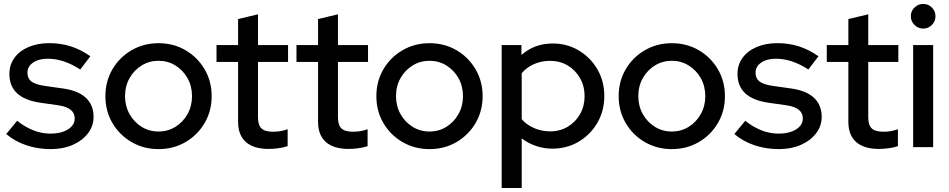

<svg xmlns="http://www.w3.org/2000/svg" viewBox="-20 -734 4735 958"><path d="M233.6 10Q167.8 10 110.5 -9.6Q53.2 -29.2 11.1 -65.3L65.5 -131.3Q105 -99.9 146.7 -83.6Q188.4 -67.3 231.2 -67.3Q285.3 -67.3 319 -88.3Q352.8 -109.3 352.8 -143.1Q352.8 -196.8 271.2 -208.6L178.9 -221.8Q102.8 -233.1 64.8 -269Q26.8 -304.9 26.8 -365Q26.8 -410.5 51.9 -445.2Q76.9 -479.8 121.9 -499.2Q166.9 -518.7 226.6 -518.7Q282.5 -518.7 333.1 -502.7Q383.8 -486.7 430.7 -453.2L380.5 -387.3Q297.5 -441 219.1 -441Q173.3 -441 145.1 -421.7Q116.9 -402.3 116.9 -371.2Q116.9 -342.5 136.6 -327.4Q156.2 -312.3 200.8 -305.8L293.1 -292.7Q369 -282.4 407.9 -246.5Q446.9 -210.5 446.9 -150.7Q446.9 -105 418.7 -68.5Q390.6 -32.1 342.7 -11Q294.8 10 233.6 10Z M771 10Q697.1 10 636.6 -25Q576.1 -60.1 541 -120Q505.9 -180 505.9 -254.1Q505.9 -328.3 541 -388.3Q576.1 -448.3 636.6 -483.4Q697.1 -518.5 771 -518.5Q845.6 -518.5 905.6 -483.5Q965.7 -448.4 1000.9 -388.4Q1036.1 -328.4 1036.1 -254.2Q1036.1 -179.9 1000.9 -120Q965.7 -60.1 905.6 -25Q845.6 10 771 10ZM771 -77.8Q817.9 -77.8 855.7 -101.4Q893.5 -125.1 915.8 -165.1Q938.1 -205 938.1 -254.1Q938.1 -304.1 915.8 -343.8Q893.5 -383.5 855.6 -407.1Q817.7 -430.7 771 -430.7Q724.4 -430.7 686.5 -407.1Q648.5 -383.5 626.2 -343.8Q603.9 -304.2 603.9 -254.1Q603.9 -205.1 626.2 -165.1Q648.5 -125.1 686.4 -101.4Q724.4 -77.8 771 -77.8Z M1319.8 9.1Q1246 9.1 1207 -25.3Q1168 -59.7 1168 -125.7V-425H1060.3V-509.2H1168V-638.9L1267.2 -662.6V-509.2H1417.3V-425H1267.2V-148.6Q1267.2 -110 1284.5 -93.4Q1301.7 -76.8 1342.2 -76.8Q1362.9 -76.8 1379.4 -79.7Q1395.9 -82.5 1415.2 -89.2V-4.8Q1395.3 2.2 1368.7 5.7Q1342.1 9.1 1319.8 9.1Z M1718.8 9.1Q1645 9.1 1606 -25.3Q1567 -59.7 1567 -125.7V-425H1459.3V-509.2H1567V-638.9L1666.2 -662.6V-509.2H1816.3V-425H1666.2V-148.6Q1666.2 -110 1683.5 -93.4Q1700.7 -76.8 1741.2 -76.8Q1761.9 -76.8 1778.4 -79.7Q1794.9 -82.5 1814.2 -89.2V-4.8Q1794.3 2.2 1767.7 5.7Q1741.1 9.1 1718.8 9.1Z M2123 10Q2049.1 10 1988.6 -25Q1928.1 -60.1 1893 -120Q1857.9 -180 1857.9 -254.1Q1857.9 -328.3 1893 -388.3Q1928.1 -448.3 1988.6 -483.4Q2049.1 -518.5 2123 -518.5Q2197.6 -518.5 2257.6 -483.5Q2317.7 -448.4 2352.9 -388.4Q2388.1 -328.4 2388.1 -254.2Q2388.1 -179.9 2352.9 -120Q2317.7 -60.1 2257.6 -25Q2197.6 10 2123 10ZM2123 -77.8Q2169.9 -77.8 2207.7 -101.4Q2245.5 -125.1 2267.8 -165.1Q2290.1 -205 2290.1 -254.1Q2290.1 -304.1 2267.8 -343.8Q2245.5 -383.5 2207.6 -407.1Q2169.7 -430.7 2123 -430.7Q2076.4 -430.7 2038.5 -407.1Q2000.5 -383.5 1978.2 -343.8Q1955.9 -304.2 1955.9 -254.1Q1955.9 -205.1 1978.2 -165.1Q2000.5 -125.1 2038.4 -101.4Q2076.4 -77.8 2123 -77.8Z M2483.2 204V-509.2H2581.8V-459.7Q2646.2 -517 2737.9 -517Q2810.4 -517 2868.6 -481.8Q2926.8 -446.7 2961 -387.7Q2995.2 -328.7 2995.2 -254.8Q2995.2 -180.9 2960.8 -121.6Q2926.4 -62.3 2867.8 -27.3Q2809.2 7.7 2735.7 7.7Q2693.9 7.7 2654.9 -5.5Q2615.9 -18.8 2583.1 -43.5V204ZM2724.7 -78.5Q2773.9 -78.5 2812.7 -101.6Q2851.4 -124.8 2874.1 -164.4Q2896.9 -204 2896.9 -254.1Q2896.9 -304.1 2874.2 -344.1Q2851.5 -384.1 2812.5 -407.3Q2773.6 -430.4 2724.8 -430.4Q2681.6 -430.4 2644.7 -414.3Q2607.9 -398.2 2583.1 -368.7V-139.3Q2607.6 -111.1 2645.1 -94.8Q2682.6 -78.5 2724.7 -78.5Z M3332 10Q3258.1 10 3197.6 -25Q3137.1 -60.1 3102 -120Q3066.9 -180 3066.9 -254.1Q3066.9 -328.3 3102 -388.3Q3137.1 -448.3 3197.6 -483.4Q3258.1 -518.5 3332 -518.5Q3406.6 -518.5 3466.6 -483.5Q3526.7 -448.4 3561.9 -388.4Q3597.1 -328.4 3597.1 -254.2Q3597.1 -179.9 3561.9 -120Q3526.7 -60.1 3466.6 -25Q3406.6 10 3332 10ZM3332 -77.8Q3378.9 -77.8 3416.7 -101.4Q3454.5 -125.1 3476.8 -165.1Q3499.1 -205 3499.1 -254.1Q3499.1 -304.1 3476.8 -343.8Q3454.5 -383.5 3416.6 -407.1Q3378.7 -430.7 3332 -430.7Q3285.4 -430.7 3247.5 -407.1Q3209.5 -383.5 3187.2 -343.8Q3164.9 -304.2 3164.9 -254.1Q3164.9 -205.1 3187.2 -165.1Q3209.5 -125.1 3247.4 -101.4Q3285.4 -77.8 3332 -77.8Z M3866.6 10Q3800.8 10 3743.5 -9.6Q3686.2 -29.2 3644.1 -65.3L3698.5 -131.3Q3738 -99.9 3779.7 -83.6Q3821.4 -67.3 3864.2 -67.3Q3918.3 -67.3 3952 -88.3Q3985.8 -109.3 3985.8 -143.1Q3985.8 -196.8 3904.2 -208.6L3811.9 -221.8Q3735.8 -233.1 3697.8 -269Q3659.8 -304.9 3659.8 -365Q3659.8 -410.5 3684.9 -445.2Q3709.9 -479.8 3754.9 -499.2Q3799.9 -518.7 3859.6 -518.7Q3915.5 -518.7 3966.1 -502.7Q4016.8 -486.7 4063.7 -453.2L4013.5 -387.3Q3930.5 -441 3852.1 -441Q3806.3 -441 3778.1 -421.7Q3749.9 -402.3 3749.9 -371.2Q3749.9 -342.5 3769.6 -327.4Q3789.2 -312.3 3833.8 -305.8L3926.1 -292.7Q4002 -282.4 4040.9 -246.5Q4079.9 -210.5 4079.9 -150.7Q4079.9 -105 4051.7 -68.5Q4023.6 -32.1 3975.7 -11Q3927.8 10 3866.6 10Z M4364.8 9.1Q4291 9.1 4252 -25.3Q4213 -59.7 4213 -125.7V-425H4105.3V-509.2H4213V-638.9L4312.2 -662.6V-509.2H4462.3V-425H4312.2V-148.6Q4312.2 -110 4329.5 -93.4Q4346.7 -76.8 4387.2 -76.8Q4407.9 -76.8 4424.4 -79.7Q4440.9 -82.5 4460.2 -89.2V-4.8Q4440.3 2.2 4413.7 5.7Q4387.1 9.1 4364.8 9.1Z M4536.2 0V-509.2H4636.1V0ZM4586.1 -591.4Q4561.1 -591.4 4542.9 -609.6Q4524.6 -627.9 4524.6 -652.9Q4524.6 -678.7 4542.9 -696.5Q4561.1 -714.4 4586.1 -714.4Q4612 -714.4 4629.8 -696.5Q4647.6 -678.7 4647.6 -652.9Q4647.6 -627.9 4629.8 -609.6Q4612 -591.4 4586.1 -591.4Z"/></svg>

Font: Red Hat Display VF
Style: Regular
Weight: 300
Designer: Pentagram, MCKL
Foundry: Pentagram, MCKL
Version: Version 1.023